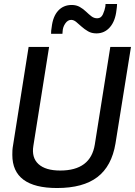

<svg xmlns="http://www.w3.org/2000/svg" viewBox="-20 -936 679 966"><path d="M267 10Q42 10 42 -157Q42 -169 42.5 -179.5Q43 -190 46 -207L124 -700H227L148 -203Q138 -143 173.5 -110.5Q209 -78 283 -78Q436 -78 457 -209L535 -700H639L561 -214Q542 -100 470 -45Q398 10 267 10ZM237 -766Q237 -775 237.5 -781.5Q238 -788 240 -799Q246 -853 272.5 -882Q299 -911 341 -911Q364 -911 381.5 -901Q399 -891 413 -877.5Q427 -864 440 -854Q453 -844 469 -844Q489 -844 498 -864.5Q507 -885 510 -903Q511 -911 511 -916H569Q569 -908 568 -900.5Q567 -893 566 -885Q560 -830 533 -799Q506 -768 465 -768Q441 -768 423 -778.5Q405 -789 390.5 -802Q376 -815 363.5 -825.5Q351 -836 338 -836Q321 -836 308.5 -818Q296 -800 295 -778Q295 -773 294.5 -770.5Q294 -768 294 -766Z"/></svg>

Font: Georama Medium
Style: Italic
Weight: 500
Italic angle: -9°
Designer: Jean-Baptiste Levee
Foundry: Production Type
Version: Version 1.000